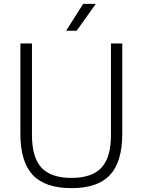

<svg xmlns="http://www.w3.org/2000/svg" viewBox="-20 -965 738 994"><path d="M350 9Q213.5 9 149.5 -59.2Q85.5 -127.5 85.5 -273V-740H145.5V-266Q145.5 -150.5 194.5 -97.2Q243.5 -44 350 -44Q456.5 -44 505.5 -97.2Q554.5 -150.5 554.5 -266V-740H613V-273Q613 -127.5 549.5 -59.2Q486 9 350 9ZM322.5 -806 410.5 -945H476L377 -806Z"/></svg>

Font: Encode Sans Lt
Style: Regular
Weight: 300
Designer: Multiple Designers
Foundry: Impallari Type
Version: Version 3.002; ttfautohint (v1.8.3) -l 8 -r 50 -G 200 -x 14 